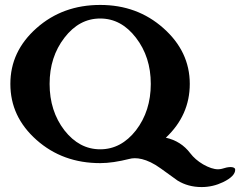

<svg xmlns="http://www.w3.org/2000/svg" viewBox="-20 -650 973 778"><path d="M931 32C924 25 906 25 879 34C874 35 869 36 864 36C846 36 826 29 803 16C781 3 764 -12 751 -29C726 -62 693 -83 652 -92C717 -153 749 -226 749 -310C749 -398 713 -473 642 -536C571 -599 486 -630 386 -630C285 -630 199 -599 128 -536C57 -473 22 -398 22 -310C22 -221 57 -146 128 -83C199 -20 285 11 386 11C421 11 460 5 504 -6C529 -13 573 -10 632 33L700 82C728 99 760 108 797 108C828 108 857 101 884 88C917 72 933 55 933 38C933 35 932 33 931 32ZM591 -310C591 -237 571 -174 531 -122C491 -71 443 -45 386 -45C329 -45 281 -71 241 -122C201 -174 181 -237 181 -310C181 -383 201 -445 241 -497C281 -549 329 -575 386 -575C443 -575 491 -549 531 -497C571 -445 591 -383 591 -310Z"/></svg>

Font: GFS Jackson
Style: Regular
Weight: 400
Designer: George Matthiopoulos
Foundry: George Matthiopoulos
Version: Version 1.0